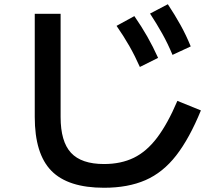

<svg xmlns="http://www.w3.org/2000/svg" viewBox="-20 -835 1040 906"><path d="M471 51Q301 51 222.5 -29Q144 -109 144 -283V-770H266V-283Q266 -167 315 -114Q364 -61 471 -61Q551 -61 611.5 -90.5Q672 -120 721.5 -185.5Q771 -251 817 -359L928 -314Q874 -182 811.5 -101.5Q749 -21 666.5 15Q584 51 471 51ZM640 -519Q617 -571 590.5 -617.5Q564 -664 530 -713L614 -759Q648 -710 675 -662.5Q702 -615 726 -562ZM794 -576Q772 -629 746 -675.5Q720 -722 688 -771L772 -815Q805 -765 831.5 -717.5Q858 -670 880 -616Z"/></svg>

Font: M PLUS 1 Code SemiBold
Style: Regular
Weight: 600
Designer: Coji Morishita
Foundry: UNDERFOREST DESIGN
Version: Version 1.005